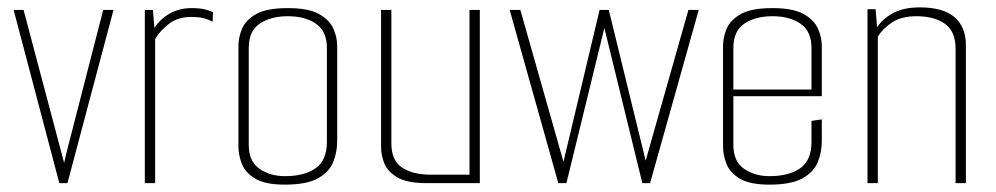

<svg xmlns="http://www.w3.org/2000/svg" viewBox="-20 -497 2702 521"><path d="M141 0 17 -470H44L154 -55L161 -85L260 -470H288L163 0Z M373 0V-470H395L399 -421Q415 -446 441 -460.5Q467 -475 499 -475Q521 -475 534 -472Q547 -469 558 -464L557 -438Q544 -445 531 -448Q518 -451 498 -451Q464 -451 440 -433.5Q416 -416 401 -391V0Z M753 4Q700 4 673 -12Q646 -28 636.5 -52Q627 -76 627 -99V-372Q627 -396 637 -419.5Q647 -443 675.5 -459Q704 -475 761 -475Q817 -475 845.5 -459Q874 -443 884.5 -419.5Q895 -396 895 -372V-114Q895 -84 884 -57Q873 -30 842.5 -13Q812 4 753 4ZM753 -19Q806 -19 836.5 -40.5Q867 -62 867 -112V-367Q867 -412 837.5 -432.5Q808 -453 761 -453Q715 -453 685 -433Q655 -413 655 -367V-104Q655 -59 684 -39Q713 -19 753 -19Z M1139 0Q1085 0 1058.5 -15.5Q1032 -31 1023 -53.5Q1014 -76 1014 -98V-470H1042V-108Q1042 -61 1071.5 -42Q1101 -23 1148 -23H1254V-470H1282V0Z M1363 -470H1392L1509 -58L1607 -470H1632L1732 -61L1848 -470H1876L1744 0H1723L1620 -421L1517 0H1495Z M2068 4Q2015 4 1988 -12Q1961 -28 1951.5 -52Q1942 -76 1942 -99V-372Q1942 -396 1952 -419.5Q1962 -443 1990.5 -459Q2019 -475 2076 -475Q2132 -475 2160.5 -459Q2189 -443 2199.5 -419.5Q2210 -396 2210 -372V-250L2182 -249V-367Q2182 -412 2152.5 -432.5Q2123 -453 2076 -453Q2030 -453 2000 -433Q1970 -413 1970 -367V-104Q1970 -59 1999 -39Q2028 -19 2068 -19Q2121 -19 2151.5 -40.5Q2182 -62 2182 -112V-169L2210 -173V-114Q2210 -84 2199 -57Q2188 -30 2157.5 -13Q2127 4 2068 4ZM1949 -236V-254H2210V-236Z M2334 -472H2356L2360 -423Q2375 -446 2403.5 -461.5Q2432 -477 2476 -477Q2539 -477 2570 -450.5Q2601 -424 2601 -374V0H2573V-365Q2573 -412 2544 -432.5Q2515 -453 2467 -453Q2427 -453 2402 -437Q2377 -421 2362 -398V0H2334Z"/></svg>

Font: Smooch Sans Thin ExtraLight
Style: Regular
Weight: 250
Version: Version 1.010